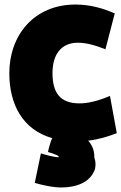

<svg xmlns="http://www.w3.org/2000/svg" viewBox="-20 -584 534 845"><path d="M368 35C388 57 396 83 395 109C401 126 402 142 398 160C381 211 329 241 248 241C216 241 175 233 133 221L160 91C176 96 216 108 239 108C240 107 238 105 235 101C223 95 209 90 191 85C198 54 204 36 210 24C80 -13 21 -124 21 -262C21 -429 130 -564 312 -564C372 -564 428 -550 485 -525L444 -367C404 -383 363 -396 323 -396C248 -396 211 -343 211 -262C211 -179 242 -129 330 -129C366 -129 414 -140 464 -162L494 2C459 16 413 30 368 35Z"/></svg>

Font: Repo Black
Style: Regular
Weight: 900
Designer: Stefan Peev
Foundry: Context Ltd
Version: Version 1.502